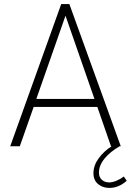

<svg xmlns="http://www.w3.org/2000/svg" viewBox="-20 -717 642 941"><path d="M280 -697H320L572 0H566Q521 26 493 59.5Q465 93 465 129Q465 152 479.5 164.5Q494 177 515 177Q531 177 550.5 169Q570 161 587 148L601 169Q562 204 516 204Q483 204 460.5 185Q438 166 438 132Q438 94 463.5 59Q489 24 527 0H524L457 -193H145L77 0H30ZM443 -232 301 -640 158 -232Z"/></svg>

Font: Hanken Grotesk ExtraLight
Style: Regular
Weight: 200
Designer: Alfredo Marco Pradil
Foundry: Hanken Design Co.
Version: Version 3.014